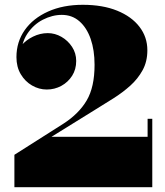

<svg xmlns="http://www.w3.org/2000/svg" viewBox="-20 -780 689 800"><path d="M40 0V-135L244 -264.5Q308.5 -306 341.2 -361.5Q374 -417 374 -510Q374 -571 357.8 -617.8Q341.5 -664.5 311 -691.2Q280.5 -718 237.5 -718Q198 -718 158.8 -698Q119.5 -678 93.5 -638.8Q67.5 -599.5 67.5 -542H49.5Q49.5 -567 68.8 -590Q88 -613 117.8 -627.5Q147.5 -642 179 -642Q209 -642 236 -626.5Q263 -611 280.2 -584.8Q297.5 -558.5 297.5 -526Q297.5 -491 280.5 -464.2Q263.5 -437.5 235.5 -422.2Q207.5 -407 175 -407Q142.5 -407 113.5 -423.8Q84.5 -440.5 66.5 -470.8Q48.5 -501 48.5 -542Q48.5 -605.5 83.2 -654.8Q118 -704 180.5 -732Q243 -760 325 -760Q408 -760 468.2 -735.5Q528.5 -711 561.2 -668.2Q594 -625.5 594 -570.5Q594 -523.5 574.2 -487.5Q554.5 -451.5 522.8 -423Q491 -394.5 453.5 -370.8Q416 -347 380 -325L194.5 -210H595V-285H614.5V0Z"/></svg>

Font: Bodoni Moda Black
Style: Regular
Weight: 900
Version: Version 2.005